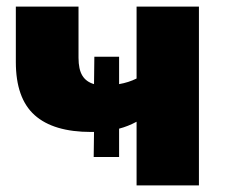

<svg xmlns="http://www.w3.org/2000/svg" viewBox="-20 -562 687 582"><path d="M265 -162H256Q142 -162 85 -213Q28 -264 28 -374V-542H218V-387Q218 -352 229.5 -333Q241 -314 265 -307L266 -390H341V-307Q370 -312 394 -324V-542H583V0H394V-193Q368 -179 341 -172V-86H264Z"/></svg>

Font: Chess Sans ExtraBold
Style: Regular
Weight: 800
Designer: Wolf Bōese
Foundry: Wolf Bōese
Version: Version 7.223